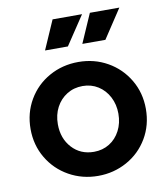

<svg xmlns="http://www.w3.org/2000/svg" viewBox="-87 -858 827 943"><g transform="rotate(-10 326.0 -386.0)"><path d="M39 -272Q39 -352 77 -417Q115 -482 181 -519Q247 -556 327 -556Q406 -556 471.5 -519Q537 -482 575.5 -417Q614 -352 614 -272Q614 -191 575.5 -126Q537 -61 471 -24.5Q405 12 327 12Q248 12 182 -25Q116 -62 77.5 -127Q39 -192 39 -272ZM327 -108Q370 -108 404 -129Q438 -150 457.5 -187.5Q477 -225 477 -272Q477 -318 457.5 -355.5Q438 -393 404 -414.5Q370 -436 327 -436Q283 -436 248.5 -414.5Q214 -393 194.5 -356Q175 -319 175 -272Q175 -201 217.5 -154.5Q260 -108 327 -108ZM239 -784H386L290 -640H176ZM425 -784H572L477 -640H362Z"/></g></svg>

Font: Evergrow Sans
Style: Bold
Weight: 700
Foundry: 10Web
Version: Version 1.000